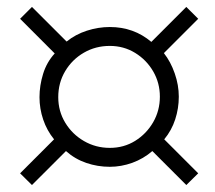

<svg xmlns="http://www.w3.org/2000/svg" viewBox="-20 -694 627 560"><path d="M558.1 -188.5 523.4 -154.3 424.3 -253.4Q398.4 -231 366 -219.2Q333.5 -207.5 300.3 -207.5Q264.6 -207.5 231.7 -218.8Q198.7 -230 172.4 -253.4L73.2 -154.3L38.6 -188.5L137.7 -287.6Q116.7 -313.5 106 -345.2Q95.2 -377 95.2 -410.6Q95.2 -444.3 105.7 -478.5Q116.2 -512.7 139.6 -538.1L38.6 -639.2L73.2 -673.8L174.3 -572.8Q200.2 -593.8 233.4 -604.5Q266.6 -615.2 300.3 -615.2Q370.1 -615.2 421.4 -571.8L523.4 -673.8L558.1 -639.2L458 -539.1Q478 -513.7 489.7 -479.7Q501.5 -445.8 501.5 -412.1Q501.5 -377.9 491 -345.7Q480.5 -313.5 459 -287.6ZM446.3 -412.1Q446.3 -452.1 426.8 -485.8Q407.2 -519.5 374 -539.8Q340.8 -560.1 300.3 -560.1Q258.8 -560.1 224.6 -540.3Q190.4 -520.5 170.2 -486.6Q149.9 -452.6 149.9 -410.6Q149.9 -369.6 170.4 -335.9Q190.9 -302.2 225.1 -282.5Q259.3 -262.7 300.3 -262.7Q341.3 -262.7 374.3 -283.2Q407.2 -303.7 426.8 -337.6Q446.3 -371.6 446.3 -412.1Z"/></svg>

Font: BabelStone Roman
Style: Regular
Weight: 400
Designer: Walt Agee, Victor Gaultney, Peter Martin, Debbi Hosken, Becca Hirsbrunner (SIL); Andrew West (BabelStone)
Foundry: BabelStone
Version: Version 16.000